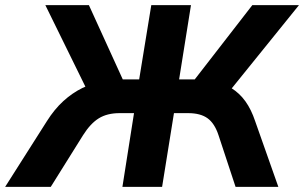

<svg xmlns="http://www.w3.org/2000/svg" viewBox="-55 -725 1180 745"><path d="M-35 0 127 -255Q156 -301 190.5 -332.5Q225 -364 264.5 -383.5Q304 -403 350 -410L287 -367L121 -705H290L430 -398L408 -417H485L532 -705H686L640 -417H714L686 -398L924 -705H1105L832 -367L767 -410Q811 -403 843 -383Q875 -363 897.5 -331.5Q920 -300 935 -255L1025 0H859L793 -200Q778 -246 750.5 -266Q723 -286 675 -286H620L574 0H420L465 -286H409Q361 -286 328.5 -266Q296 -246 267 -200L142 0Z"/></svg>

Font: Nunito Sans 10pt ExtraBold
Style: Italic
Weight: 800
Italic angle: -9°
Designer: Vernon Adams
Foundry: Vernon Adams
Version: Version 3.101;gftools[0.9.27]